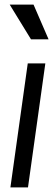

<svg xmlns="http://www.w3.org/2000/svg" viewBox="-20 -810 241 830"><path d="M190 -640 125 -790H22L114 -640ZM101 0 176 -536H100L25 0Z"/></svg>

Font: Plus Jakarta Sans
Style: Italic
Weight: 400
Italic angle: -8°
Designer: Gumpita Rahayu
Foundry: Tokotype
Version: Version 2.071;gftools[0.9.30]